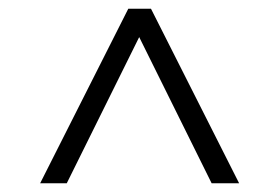

<svg xmlns="http://www.w3.org/2000/svg" viewBox="-20 -710 640 440"><path d="M72 -290 274 -690H326L528 -290H465L299 -625L133 -290Z"/></svg>

Font: Radio Canada Light
Style: Regular
Weight: 300
Designer: Charles Daoud, Etienne Aubert Bonn, Alexandre Saumier Demers, Jacques Le Bailly
Foundry: Radio-Canada
Version: Version 2.104;gftools[0.9.28.dev5+ged2979d]